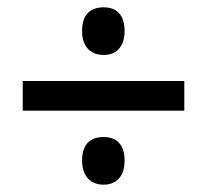

<svg xmlns="http://www.w3.org/2000/svg" viewBox="-20 -614 566 524"><path d="M263 -464C295 -464 320 -484 320 -529C320 -576 296 -594 263 -594C228 -594 204 -576 204 -529C204 -485 229 -464 263 -464ZM42 -312H483V-393H42ZM263 -110C295 -110 320 -130 320 -176C320 -222 296 -240 263 -240C228 -240 204 -222 204 -176C204 -131 229 -110 263 -110Z"/></svg>

Font: Noto Sans Lao Looped SemiCondensed Medium
Style: Regular
Weight: 500
Width: 4
Designer: Mark Frömberg, Ben Mitchell
Foundry: The Fontpad Ltd
Version: Version 1.002